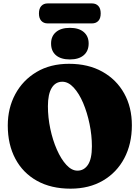

<svg xmlns="http://www.w3.org/2000/svg" viewBox="-20 -1089 822 1124"><path d="M384 -715.5Q497 -715.5 579.5 -669.2Q662 -623 707 -542Q752 -461 752 -355.5Q752 -246.5 707.8 -162.8Q663.5 -79 582.8 -31.8Q502 15.5 393 15.5Q279 15.5 196.5 -30.5Q114 -76.5 69.8 -159.8Q25.5 -243 25.5 -354.5Q25.5 -456 69.5 -537.8Q113.5 -619.5 194 -667.5Q274.5 -715.5 384 -715.5ZM518 -232.5Q518 -297 504.2 -363.5Q490.5 -430 466.8 -486Q443 -542 411.5 -576.2Q380 -610.5 345 -610.5Q304.5 -610.5 282.5 -574Q260.5 -537.5 260.5 -467.5Q260.5 -401.5 274.5 -335Q288.5 -268.5 313 -213Q337.5 -157.5 368.5 -123.8Q399.5 -90 433.5 -90Q472 -90 495 -124.5Q518 -159 518 -232.5ZM389 -741Q337 -741 308 -765.2Q279 -789.5 279 -834.5Q279 -877 308 -901.5Q337 -926 389 -926Q441.5 -926 470.2 -901.5Q499 -877 499 -834.5Q499 -790.5 470.2 -765.8Q441.5 -741 389 -741ZM208 -1010Q208 -1039 221.8 -1054Q235.5 -1069 259 -1069H518.5Q542 -1069 555.8 -1054Q569.5 -1039 569.5 -1010.5Q569.5 -981.5 555.8 -966.8Q542 -952 518.5 -952H259Q235.5 -952 221.8 -967Q208 -982 208 -1010Z"/></svg>

Font: Fraunces 72pt S100 Black
Style: Regular
Weight: 900
Version: Version 1.000; ttfautohint (v1.8.3)